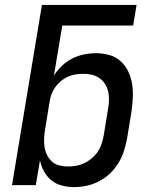

<svg xmlns="http://www.w3.org/2000/svg" viewBox="-20 -755 640 783"><path d="M281 8Q256 8 231.5 1.5Q207 -5 189 -20Q171 -35 159.5 -56Q148 -77 143 -101L126 0H29L151 -735H537L523 -651H234L200 -447Q214 -469 233 -487Q252 -505 275 -516.5Q298 -528 322.5 -533Q347 -538 371 -538Q400 -538 426.5 -530.5Q453 -523 472.5 -505Q492 -487 503.5 -462.5Q515 -438 519 -411Q523 -384 521.5 -355.5Q520 -327 516 -299L498 -189Q493 -163 485 -138Q477 -113 462.5 -89.5Q448 -66 428 -47Q408 -28 383.5 -15.5Q359 -3 333.5 2.5Q308 8 281 8ZM257 -76Q274 -76 291 -79Q308 -82 324.5 -90Q341 -98 355 -110Q369 -122 379 -137Q389 -152 394.5 -169Q400 -186 403 -203L421 -313Q424 -330 424.5 -348Q425 -366 421 -382.5Q417 -399 408 -413Q399 -427 385.5 -436.5Q372 -446 355 -450Q338 -454 320 -454Q320 -454 320 -454Q320 -454 320 -454Q304 -454 288 -451.5Q272 -449 256.5 -442Q241 -435 228 -424Q215 -413 205 -399Q195 -385 189.5 -369.5Q184 -354 182 -338L164 -228Q161 -210 160 -191.5Q159 -173 161.5 -156Q164 -139 171.5 -123.5Q179 -108 191.5 -96.5Q204 -85 221.5 -80.5Q239 -76 257 -76Z"/></svg>

Font: Iosevka Curly MdExObl
Style: Regular
Weight: 500
Width: 7
Italic angle: -9°
Monospace: yes
Designer: Belleve Invis
Foundry: Belleve Invis
Version: Version 11.1.0; ttfautohint (v1.8.3)